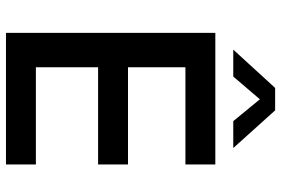

<svg xmlns="http://www.w3.org/2000/svg" viewBox="-169 -771 940 642"><g transform="rotate(90 301.0 -450.0)"><path d="M90 -700V0H530V-100H205V-308H530V-408H205V-600H530V-700ZM349 -900H274L146 -760H236L312 -849L385 -760H475Z"/></g></svg>

Font: Gully Medium
Style: Regular
Weight: 500
Designer: jaikishan Patel
Foundry: MagicType
Version: Version 1.000;Glyphs 3.2 (3242)